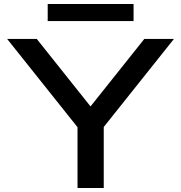

<svg xmlns="http://www.w3.org/2000/svg" viewBox="-20 -946 911 966"><path d="M370 0V-358H502V0ZM16 -750H165L471 -366H400L706 -750H855L478 -277L394 -276ZM220 -840V-926H652V-840Z"/></svg>

Font: Bounded
Style: Regular
Weight: 400
Designer: Vlad Churkin
Version: Version 1.0